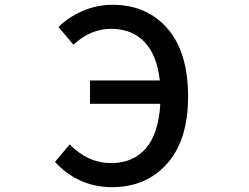

<svg xmlns="http://www.w3.org/2000/svg" viewBox="-20 -770 1040 803"><path d="M287.1 -583 224.6 -657.2Q264.6 -697.3 324.7 -723.6Q384.8 -750 450.2 -750Q593.8 -750 680.2 -650.9Q766.6 -551.8 766.6 -366.2Q766.6 -183.6 678.7 -85.4Q590.8 12.7 449.2 12.7Q307.6 12.7 210 -92.8L271.5 -166Q347.7 -87.9 445.3 -87.9Q537.1 -87.9 590.3 -149.9Q643.6 -211.9 650.4 -335.9H356.4V-433.6H648.4Q636.7 -539.1 584.5 -594.2Q532.2 -649.4 444.3 -649.4Q358.4 -649.4 287.1 -583Z"/></svg>

Font: Gen Shin Gothic Monospace Medium
Style: Regular
Weight: 500
Designer: [Source Han Sans]
Ryoko NISHIZUKA  (kana & ideographs); Paul D. Hunt (Latin, Greek & Cyrillic); Wenlong ZHANG  (bopomofo
Version: Version 1.002.20150607